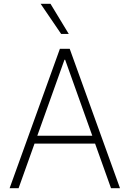

<svg xmlns="http://www.w3.org/2000/svg" viewBox="-20 -982 676 1002"><path d="M77.1 0H30.2L292.6 -727.3H343.8L606.2 0H559.3L476.2 -232.6H160.2ZM174.7 -273.8H461.6L320 -670.1H316.4ZM299 -805 192.1 -962H243.6L338.8 -805Z"/></svg>

Font: Inter Extra Light BETA
Style: Regular
Weight: 200
Designer: Rasmus Andersson
Foundry: rsms
Version: Version 3.011;git-f93a4a705